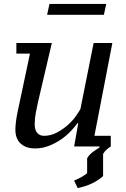

<svg xmlns="http://www.w3.org/2000/svg" viewBox="-20 -743 641 974"><path d="M542 -54H459L550 -525H455L388 -190C382.7 -180 374.5 -167.3 363.5 -152C352.5 -136.7 338.8 -121.8 322.5 -107.5C306.2 -93.2 287.8 -80.7 267.5 -70C247.2 -59.3 225.7 -54 203 -54C189 -54 177.7 -58.8 169 -68.5C160.3 -78.2 156 -93 156 -113C156 -131.7 157.8 -150.8 161.5 -170.5C165.2 -190.2 169 -208.7 173 -226L243 -525H63V-471H132L69 -174C65 -154.7 62.2 -137.5 60.5 -122.5C58.8 -107.5 58 -95.3 58 -86C58 -54.7 67 -30.8 85 -14.5C103 1.8 127.3 10 158 10C182 10 204.8 5.8 226.5 -2.5C248.2 -10.8 268.2 -21.2 286.5 -33.5C304.8 -45.8 321.3 -59.5 336 -74.5C350.7 -89.5 363 -104 373 -118H377L356 0H485V5C475 11 463.7 18.7 451 28C438.3 37.3 428.7 48 422 60V136C410.7 144.7 400 151.7 390 157C380 162.3 368.7 167.7 356 173L374 211C427.3 200.3 470.3 180 503 150V38C507.7 30 513.2 23 519.5 17C525.8 11 533.3 5.3 542 0ZM219 -668H507L519 -723H231Z"/></svg>

Font: PT Serif Caption
Style: Italic
Weight: 400
Italic angle: -12°
Designer: A.Korolkova, O.Umpeleva, V.Yefimov
Foundry: ParaType Ltd
Version: Version 1.000W OFL